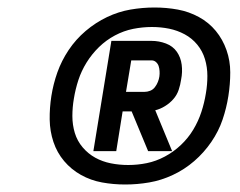

<svg xmlns="http://www.w3.org/2000/svg" viewBox="-20 -917 640 512"><path d="M375 -514 331 -620H307L290 -514H229L277 -808H384Q404 -808 422.5 -801Q441 -794 451.5 -779Q462 -764 464.5 -744.5Q467 -725 463 -705Q461 -691 456.5 -677.5Q452 -664 442.5 -653Q433 -642 420 -634Q407 -626 394 -623L439 -514ZM316 -672H365Q373 -672 380.5 -675Q388 -678 393 -684.5Q398 -691 401 -698.5Q404 -706 405 -713Q406 -720 405.5 -727.5Q405 -735 403 -741Q401 -747 396 -751.5Q391 -756 384 -756H330ZM314 -425Q282 -425 252 -430.5Q222 -436 196 -450.5Q170 -465 151 -487.5Q132 -510 122.5 -538.5Q113 -567 112.5 -598Q112 -629 117 -661Q122 -693 133 -724Q144 -755 163 -783.5Q182 -812 208.5 -834.5Q235 -857 265.5 -871.5Q296 -886 328 -891.5Q360 -897 392 -897Q424 -897 454 -891.5Q484 -886 510.5 -871.5Q537 -857 555.5 -834.5Q574 -812 584 -783.5Q594 -755 594 -724Q594 -693 589 -661Q584 -629 573.5 -598Q563 -567 543.5 -538.5Q524 -510 498 -487.5Q472 -465 441 -450.5Q410 -436 378 -430.5Q346 -425 314 -425ZM322 -477Q347 -477 371.5 -482Q396 -487 419.5 -499.5Q443 -512 462.5 -530.5Q482 -549 495.5 -571.5Q509 -594 517 -618.5Q525 -643 529 -668Q533 -691 533 -714.5Q533 -738 526.5 -759.5Q520 -781 506 -798Q492 -815 472.5 -825.5Q453 -836 431 -840.5Q409 -845 385 -845Q360 -845 335 -840Q310 -835 286.5 -822.5Q263 -810 244 -791.5Q225 -773 211 -750.5Q197 -728 189 -703.5Q181 -679 177 -654Q173 -631 173 -607.5Q173 -584 179.5 -562.5Q186 -541 200.5 -524Q215 -507 234 -496.5Q253 -486 275.5 -481.5Q298 -477 322 -477Z"/></svg>

Font: Iosevka SmBd Ex Obl
Style: Regular
Weight: 600
Width: 7
Italic angle: -9°
Monospace: yes
Designer: Belleve Invis
Foundry: Belleve Invis
Version: Version 32.5.0; ttfautohint (v1.8.4)